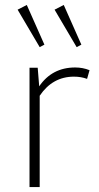

<svg xmlns="http://www.w3.org/2000/svg" viewBox="-20 -754 398 774"><path d="M289 -564 200 -715 237 -734 308 -574ZM140 -564 51 -715 88 -734 159 -574ZM99 0V-481H132L138 -406Q190 -482 283 -482Q314 -482 341 -471L331 -436Q307 -445 278 -445Q192 -445 140 -368V0Z"/></svg>

Font: Cantarell Light
Style: Regular
Weight: 300
Designer: Dave Crossland, Nikolaus Waxweiler, Florian Fecher, Jacques Le Bailly, Eben Sorkin, Alexei Vanyashin, Alexios Zavras, Em
Version: Version 0.303